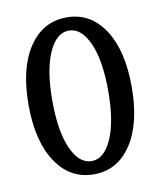

<svg xmlns="http://www.w3.org/2000/svg" viewBox="-65 -557 526 629"><g transform="rotate(-10 197.5 -243.0)"><path d="M198.2 18.1Q119.1 18.1 72.5 -51.8Q25.9 -121.6 25.9 -243.2Q25.9 -364.7 72.5 -434.3Q119.1 -503.9 198.2 -503.9Q276.9 -503.9 323 -434.3Q369.1 -364.7 369.1 -243.2Q369.1 -121.6 323 -51.8Q276.9 18.1 198.2 18.1ZM198.2 -25.9Q239.7 -25.9 265.4 -84Q291 -142.1 291 -243.2Q291 -344.2 265.4 -402.1Q239.7 -460 198.2 -460Q156.2 -460 130.6 -402.1Q105 -344.2 105 -243.2Q105 -141.6 130.6 -83.7Q156.2 -25.9 198.2 -25.9Z"/></g></svg>

Font: Margherita
Style: Regular
Weight: 400
Designer: James Puckett
Foundry: Dunwich Type Founders
Version: Version 1.008;hotconv 1.0.109;makeotfexe 2.5.65596